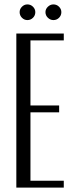

<svg xmlns="http://www.w3.org/2000/svg" viewBox="-20 -850 336 870"><path d="M269 -698V-667H118V-372H248V-341H118V-31H269V0H54V-698ZM69 -795Q69 -809 79.5 -819.5Q90 -830 104 -830Q119 -830 129.5 -819.5Q140 -809 140 -795Q140 -780 129.5 -769.5Q119 -759 104 -759Q90 -759 79.5 -769.5Q69 -780 69 -795ZM186 -795Q186 -809 197 -819.5Q208 -830 222 -830Q237 -830 247.5 -819.5Q258 -809 258 -795Q258 -780 247.5 -769.5Q237 -759 222 -759Q208 -759 197 -769.5Q186 -780 186 -795Z"/></svg>

Font: Moniqa Paragraph
Style: Regular
Weight: 400
Designer: Rajesh Rajput
Foundry: Rajesh Rajput
Version: Version 1.000